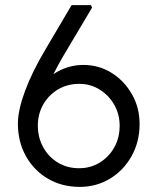

<svg xmlns="http://www.w3.org/2000/svg" viewBox="-20 -726 614 751"><path d="M292 5Q222 5 167.5 -27Q113 -59 81.5 -115Q50 -171 50 -243Q50 -294 77.5 -369Q105 -444 158 -533L260 -706H336L340 -696L227 -506Q207 -472 189 -436Q243 -472 306 -472Q367 -472 416.5 -441Q466 -410 496 -357.5Q526 -305 526 -241Q526 -171 494.5 -115Q463 -59 410 -27Q357 5 292 5ZM289 -68Q334 -68 370 -90Q406 -112 427 -149.5Q448 -187 448 -234Q448 -279 427 -316Q406 -353 370 -375.5Q334 -398 290 -398Q243 -398 206.5 -376Q170 -354 149 -317Q128 -280 128 -235Q128 -188 149 -150Q170 -112 206.5 -90Q243 -68 289 -68Z"/></svg>

Font: Lexend Light
Style: Regular
Weight: 300
Designer: Bonnie Shaver-Troup, Thomas Jockin
Foundry: Lexend
Version: Version 1.007; ttfautohint (v1.8.3)